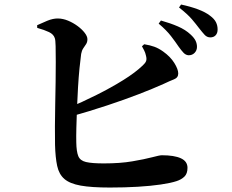

<svg xmlns="http://www.w3.org/2000/svg" viewBox="-20 -823 1040 861"><path d="M825.7 -575.2Q813.3 -575.8 803.3 -586.1Q793.4 -596.4 781 -613.9Q767.2 -634.6 746.9 -661Q726.6 -687.4 691.5 -717.1L701.7 -731Q743.5 -719.3 777.8 -704.5Q812.1 -689.6 834.6 -668.3Q850.7 -653.6 857.2 -640Q863.6 -626.4 863.3 -612.1Q863.1 -596.7 852.5 -585.8Q842 -575 825.7 -575.2ZM472.5 18Q390.4 18 341.8 9.3Q293.2 0.6 268.8 -20.4Q244.5 -41.4 236.4 -79Q228.3 -116.6 226.8 -173.5Q226.1 -209.4 226.3 -256.2Q226.6 -302.9 227.6 -353.9Q228.6 -404.9 229.4 -454.4Q230.2 -504 230.1 -545.6Q230 -587.2 229.4 -615.8Q228.8 -644.3 225.6 -652.2Q220.2 -669.3 199.8 -679.1Q179.4 -688.9 146.9 -698L146.6 -710Q165 -718.8 191.5 -729.7Q217.9 -740.6 240 -740.1Q262.5 -739.8 285.4 -730.3Q308.2 -720.8 328 -706.2Q347.7 -691.6 359.8 -675.8Q372 -660 372 -647.2Q372 -634.1 366 -625.1Q360 -616.1 353.3 -606.2Q346.7 -596.4 343.9 -581.1Q340.5 -556.9 336.5 -516.8Q332.5 -476.7 329.8 -429.9Q327.1 -383 325.2 -336Q323.4 -288.9 322.4 -249.3Q321.4 -209.7 322.1 -184.6Q322.8 -143.6 331 -123.1Q339.2 -102.7 365.5 -96.5Q391.8 -90.2 445.8 -90.2Q519.1 -90.2 573.7 -99.6Q628.3 -108.9 662.1 -117.8Q696 -126.8 705.8 -126.8Q761.7 -126.8 791.3 -113.1Q820.8 -99.5 820.8 -70.4Q820.8 -44.4 807.1 -31.1Q793.4 -17.8 771.9 -10.8Q745.9 -2.2 701 4.4Q656 11 598 14.5Q539.9 18 472.5 18ZM281.9 -337.2Q348 -364.6 413.2 -397.4Q478.5 -430.1 532.8 -463.9Q587.1 -497.7 619.9 -529.3Q631.7 -540 635.2 -549.2Q638.6 -558.4 634.5 -573.8Q632 -586.1 626.1 -597.7Q620.2 -609.2 616.6 -615.4L626.7 -624.6Q652.8 -620.4 672.1 -613.4Q691.4 -606.4 711.3 -592.2Q744.1 -569 761.7 -540.6Q779.3 -512.2 779.3 -493.5Q779.3 -474.7 760.4 -467.3Q741.4 -459.9 712.7 -446.3Q665.1 -424.9 601.7 -400.5Q538.2 -376 461 -350.4Q383.7 -324.7 294.2 -299.5ZM922.7 -655.3Q908 -655.6 897.8 -666.6Q887.6 -677.6 872.8 -696.6Q859.4 -714.4 840.6 -736.6Q821.9 -758.7 782.8 -789.5L792 -802.7Q834.3 -793.7 867.7 -781.2Q901.2 -768.7 921.8 -752.7Q941.1 -738.4 948.6 -723.1Q956.1 -707.9 955.8 -690.4Q955.8 -674.3 947 -664.8Q938.2 -655.3 922.7 -655.3Z"/></svg>

Font: Noto Serif HK ExtraLight
Style: Regular
Weight: 200
Designer: Ryoko NISHIZUKA 西塚涼子 (kana & ideographs); Frank Grießhammer (Latin, Greek & Cyrillic); Wenlong ZHANG 张文龙 (bopomofo); San
Foundry: Adobe
Version: Version 2.002-H1;hotconv 1.1.0;makeotfexe 2.6.0